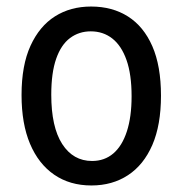

<svg xmlns="http://www.w3.org/2000/svg" viewBox="-20 -555 559 588"><path d="M260 13Q194 13 146 -20Q98 -53 72 -114.5Q46 -176 46 -264Q46 -355 73.5 -415Q101 -475 148.5 -505Q196 -535 259 -535Q324 -535 372 -504.5Q420 -474 446.5 -413.5Q473 -353 473 -262Q473 -172 446.5 -111Q420 -50 372 -18.5Q324 13 260 13ZM262 -62Q300 -62 327 -85Q354 -108 368.5 -152.5Q383 -197 383 -260Q383 -327 367.5 -371Q352 -415 324 -437Q296 -459 258 -459Q222 -459 194.5 -438.5Q167 -418 152 -375Q137 -332 137 -265Q137 -166 170.5 -114Q204 -62 262 -62Z"/></svg>

Font: Bricolage Grotesque SemiCondensed
Style: Regular
Weight: 400
Width: 4
Designer: Mathieu Triay
Foundry: Atelier Triay
Version: Version 1.001;gftools[0.9.33.dev8+g029e19f]